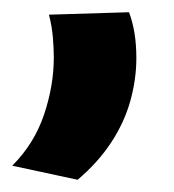

<svg xmlns="http://www.w3.org/2000/svg" viewBox="-25 -99 285 314"><path d="M55 -75 186 -79Q192 -63 195 -44.5Q198 -26 198 -4Q198 31 188 66.5Q178 102 156.5 134.5Q135 167 102 195L-5 172Q31 136 47 88.5Q63 41 63 -5Q63 -19 61.5 -37.5Q60 -56 55 -75Z"/></svg>

Font: Georama SemiExpanded SemiBold
Style: Regular
Weight: 600
Width: 6
Designer: Jean-Baptiste Levee
Foundry: Production Type
Version: Version 1.001